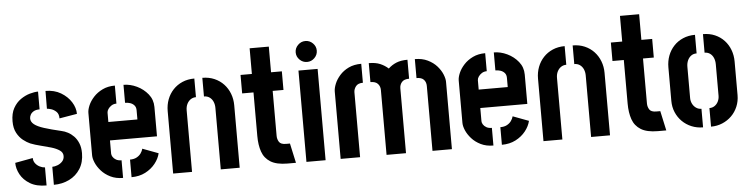

<svg xmlns="http://www.w3.org/2000/svg" viewBox="-45 -940 4519 1159"><g transform="rotate(-5 2214.5 -361.0)"><path d="M240.8 5V-104.1Q255.7 -104.1 272.9 -110.7Q290.1 -117.3 302.3 -130.6Q314.5 -143.8 314.5 -163.5Q314.5 -184.7 294.9 -198Q275.3 -211.4 245 -220.4Q214.8 -229.3 181.4 -237.4Q148 -245.5 120.6 -256.3Q99.9 -265.2 78 -282.4Q56.1 -299.6 40.9 -327.9Q25.6 -356.2 25.6 -398.2Q25.6 -446.3 43.5 -478.1Q61.3 -510 88.5 -528.9Q115.8 -547.8 144.4 -555.9Q173 -564 194.6 -564V-456.3Q171.6 -456.3 157.9 -448Q144.3 -439.7 138.6 -428.3Q132.9 -417 132.9 -406.3Q132.9 -386 152 -370.6Q171.1 -355.2 211.6 -342.3Q252.1 -329.4 315.4 -314.6Q333.9 -310.8 353.2 -300.6Q372.5 -290.5 389.1 -273.5Q405.6 -256.4 416.1 -231Q426.6 -205.7 426.6 -170.8Q426.6 -115.5 401.6 -76Q376.5 -36.4 334.3 -15.7Q292.1 5 240.8 5ZM196.6 5Q135.6 5 96.7 -18.5Q57.8 -42.1 38.9 -77.1Q20 -112.1 20 -147.3L127.9 -167.3Q127.9 -149.1 138.5 -135Q149.2 -120.9 165.2 -113Q181.1 -105.1 196.6 -104.3ZM309.7 -391.5Q309.7 -418.8 295.3 -432.3Q280.9 -445.9 264 -451Q247.1 -456.1 239 -456.1L239.8 -564Q292.9 -564 332.6 -540.4Q372.4 -516.7 394.6 -481.4Q416.8 -446.1 416.8 -409.6Z M660.7 0Q617.5 0 584.6 -16.2Q551.6 -32.4 529.8 -57Q508 -81.5 497.1 -107.1Q486.2 -132.7 486.2 -152.3V-409.4Q486.2 -429 497.1 -454.5Q508 -480.1 530.1 -504.2Q552.2 -528.3 584.8 -544Q617.3 -559.7 659.7 -559.7V-450.5Q642.4 -450.5 629.4 -442.1Q616.5 -433.7 609 -422.4Q601.5 -411.1 601.5 -400.6V-344.1H777.5V-399.8Q777.5 -418.4 767.6 -429.7Q757.7 -440.9 742.7 -445.9Q727.6 -450.8 712 -450.8V-559.7Q752.4 -559.7 792.4 -540.7Q832.3 -521.7 859.3 -488.3Q886.4 -454.9 886.4 -410.4V-232.4H601.5V-152.3Q601.5 -143.3 608 -132.6Q614.5 -122 627.6 -114.4Q640.7 -106.9 660.7 -106.9ZM712 0V-106.6Q735.9 -106.6 752.1 -115.3Q768.4 -124 778 -137.4Q787.6 -150.8 791.6 -165.6L887.4 -129.7Q880 -97.7 856.4 -67.8Q832.7 -37.9 796 -18.9Q759.3 0 712 0Z M964 -378.6Q964 -416.3 976.5 -449.3Q989.1 -482.3 1012.5 -507.2Q1035.9 -532.1 1068.5 -546.2Q1101.2 -560.3 1141.3 -560.3V-447.4Q1123.3 -447.4 1109.3 -438Q1095.3 -428.6 1086.9 -411.8Q1078.5 -394.9 1078.5 -372.8V0H964ZM1252.6 -372.8Q1252.6 -393.1 1245.4 -409.9Q1238.2 -426.8 1224 -437.1Q1209.8 -447.4 1189.8 -447.4V-560.3Q1230 -560.3 1262.6 -546.1Q1295.3 -531.9 1318.7 -506.9Q1342.1 -481.9 1354.6 -449Q1367.2 -416.1 1367.2 -378.6V0H1252.6Z M1656.8 0Q1590.9 -0.2 1554.6 -22.7Q1518.2 -45.2 1504 -86Q1489.8 -126.7 1489.8 -181.8V-445.6H1421.1V-557.5H1489.8V-713H1606V-557.5H1671.4V-444.7H1606V-172Q1606 -152.2 1616.3 -135.6Q1626.6 -119 1658.5 -119H1682.2L1708.2 0Z M1771.7 0V-553.3H1887.8V0ZM1828.5 -600.6Q1802.5 -600.6 1783.5 -619.3Q1764.5 -638 1764.5 -663.8Q1764.5 -689.6 1783.5 -708.5Q1802.5 -727.5 1828.5 -727.5Q1854.6 -727.5 1873.5 -708.7Q1892.4 -690 1892.4 -664.2Q1892.4 -638.4 1873.5 -619.5Q1854.6 -600.6 1828.5 -600.6Z M2257.2 0V-393.1Q2257.2 -415.2 2243.3 -430.7Q2229.4 -446.2 2198.4 -446.2V-561.1Q2239.4 -561.1 2267.2 -549.3Q2294.9 -537.5 2316.1 -518Q2337.4 -538.3 2365 -549.7Q2392.6 -561.1 2432.8 -561.1V-446.2Q2401.8 -446.2 2388.4 -430.3Q2375 -414.4 2375 -393.1V0ZM1979 0V-407.8Q1979 -428.6 1989.6 -454.6Q2000.1 -480.6 2021.8 -505.2Q2043.4 -529.7 2075.9 -545.4Q2108.4 -561.1 2152.8 -561.1V-446.2Q2122.6 -446.2 2109.7 -429.1Q2096.8 -411.9 2096.8 -393.1V0ZM2535.5 0V-393.1Q2535.5 -416.4 2521.9 -431.3Q2508.4 -446.2 2477.6 -446.2V-561.1Q2521.9 -561.1 2555.1 -544.9Q2588.4 -528.7 2610.2 -504.2Q2631.9 -479.6 2642.6 -453.5Q2653.2 -427.4 2653.2 -407.8V0Z M2904.7 0Q2861.5 0 2828.6 -16.2Q2795.6 -32.4 2773.8 -57Q2752 -81.5 2741.1 -107.1Q2730.2 -132.7 2730.2 -152.3V-409.4Q2730.2 -429 2741.1 -454.5Q2752 -480.1 2774.1 -504.2Q2796.2 -528.3 2828.8 -544Q2861.3 -559.7 2903.7 -559.7V-450.5Q2886.4 -450.5 2873.4 -442.1Q2860.5 -433.7 2853 -422.4Q2845.5 -411.1 2845.5 -400.6V-344.1H3021.5V-399.8Q3021.5 -418.4 3011.6 -429.7Q3001.7 -440.9 2986.7 -445.9Q2971.6 -450.8 2956 -450.8V-559.7Q2996.4 -559.7 3036.4 -540.7Q3076.3 -521.7 3103.3 -488.3Q3130.4 -454.9 3130.4 -410.4V-232.4H2845.5V-152.3Q2845.5 -143.3 2852 -132.6Q2858.5 -122 2871.6 -114.4Q2884.7 -106.9 2904.7 -106.9ZM2956 0V-106.6Q2979.9 -106.6 2996.1 -115.3Q3012.4 -124 3022 -137.4Q3031.6 -150.8 3035.6 -165.6L3131.4 -129.7Q3124 -97.7 3100.4 -67.8Q3076.7 -37.9 3040 -18.9Q3003.3 0 2956 0Z M3208 -378.6Q3208 -416.3 3220.5 -449.3Q3233.1 -482.3 3256.5 -507.2Q3279.9 -532.1 3312.5 -546.2Q3345.2 -560.3 3385.3 -560.3V-447.4Q3367.3 -447.4 3353.3 -438Q3339.3 -428.6 3330.9 -411.8Q3322.5 -394.9 3322.5 -372.8V0H3208ZM3496.6 -372.8Q3496.6 -393.1 3489.4 -409.9Q3482.2 -426.8 3468 -437.1Q3453.8 -447.4 3433.8 -447.4V-560.3Q3474 -560.3 3506.6 -546.1Q3539.3 -531.9 3562.7 -506.9Q3586.1 -481.9 3598.6 -449Q3611.2 -416.1 3611.2 -378.6V0H3496.6Z M3900.8 0Q3834.9 -0.2 3798.6 -22.7Q3762.2 -45.2 3748 -86Q3733.8 -126.7 3733.8 -181.8V-445.6H3665.1V-557.5H3733.8V-713H3850V-557.5H3915.4V-444.7H3850V-172Q3850 -152.2 3860.3 -135.6Q3870.6 -119 3902.5 -119H3926.2L3952.2 0Z M4175 1Q4137.8 1 4105.6 -12.4Q4073.4 -25.8 4049.3 -49.6Q4025.3 -73.4 4011.6 -105.5Q3998 -137.6 3998 -175V-378.4Q3998 -415.9 4010.4 -448.8Q4022.9 -481.7 4046.2 -506.6Q4069.5 -531.6 4102.2 -545.6Q4134.8 -559.7 4175 -559.7V-447.2Q4155.2 -447.2 4141.5 -437.1Q4127.8 -427 4120.1 -409.9Q4112.5 -392.7 4112.5 -371.1V-181.5Q4112.5 -163.8 4120.4 -147.6Q4128.3 -131.5 4142.6 -121.5Q4156.8 -111.5 4175 -111.5ZM4223.3 1V-111.5Q4241.8 -111.5 4255.8 -121.3Q4269.7 -131.1 4277.2 -147.1Q4284.7 -163.2 4284.7 -181.2V-371.1Q4284.7 -392.5 4277.6 -409.7Q4270.5 -426.8 4256.6 -437Q4242.6 -447.2 4223.3 -447.2V-559.7Q4263.4 -559.7 4295.8 -545.6Q4328.1 -531.6 4351.4 -506.6Q4374.6 -481.7 4386.9 -448.8Q4399.3 -415.9 4399.3 -378.4V-175Q4399.3 -137.6 4385.7 -105.4Q4372.2 -73.2 4348.1 -49.5Q4324.1 -25.8 4292.1 -12.4Q4260.2 1 4223.3 1Z"/></g></svg>

Font: Stick No Bills ExtraLight
Style: Regular
Weight: 200
Designer: Kosala Senevirathne, Siva Puranthara, Lasantha Premarathna, Tharique Azeez
Foundry: mooniak
Version: Version 2.000